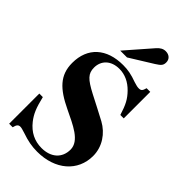

<svg xmlns="http://www.w3.org/2000/svg" viewBox="-280 -1010 1116 1116"><g transform="rotate(45 278.0 -452.0)"><path d="M484 -474V-692H454C447 -665 440 -659 422 -659C413 -659 401 -661 380 -668C334 -685 302 -691 263 -691C127 -691 44 -617 44 -490C44 -389 102 -334 215 -280C258 -259 303 -239 337 -215C371 -191 394 -163 394 -127C394 -58 345 -14 268 -14C210 -14 162 -38 124 -86C95 -123 81 -158 64 -229H35V19H64C70 -7 78 -15 94 -15C102 -15 113 -12 135 -5C184 12 221 19 265 19C413 19 513 -68 513 -194C513 -270 468 -335 404 -370C353 -398 305 -421 256 -447C176 -489 153 -512 153 -561C153 -618 194 -660 263 -660C308 -660 350 -641 386 -604C420 -569 436 -539 456 -474ZM191 -738H247L389 -826C421 -846 429 -856 429 -879C429 -905 410 -923 381 -923C361 -923 345 -914 328 -895Z"/></g></svg>

Font: XITS Math
Style: Bold
Weight: 700
Designer: MicroPress Inc., with final additions and corrections provided by Coen Hoffman, Elsevier (retired)
Version: Version 1.302